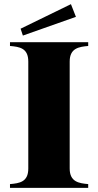

<svg xmlns="http://www.w3.org/2000/svg" viewBox="-20 -903 472 923"><path d="M28 -18V0H404V-18C360 -22 315 -28 315 -93V-607C315 -672 360 -678 404 -682V-700H28V-682C74 -678 116 -672 116 -607V-93C116 -28 74 -22 28 -18ZM345 -822 321 -883 79 -765 90 -732Z"/></svg>

Font: Sprat
Style: Bold
Weight: 700
Designer: Ethan Nakache
Foundry: Collletttivo
Version: Version 2.000;Glyphs 3.2 (3217)